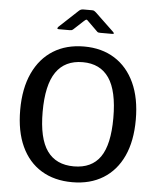

<svg xmlns="http://www.w3.org/2000/svg" viewBox="-62 -1011 892 1074"><g transform="rotate(5 383.5 -474.0)"><path d="M384 10Q283 10 210 -34.5Q137 -79 98 -163.5Q59 -248 59 -368Q59 -489 99 -575Q139 -661 212 -706.5Q285 -752 385 -752Q484 -752 556.5 -706.5Q629 -661 668.5 -575.5Q708 -490 708 -369Q708 -249 669 -164.5Q630 -80 557 -35Q484 10 384 10ZM385 -79Q485 -79 533.5 -148.5Q582 -218 582 -368Q582 -520 532.5 -592Q483 -664 385 -664Q285 -664 235 -591.5Q185 -519 185 -368Q185 -219 235 -149Q285 -79 385 -79ZM448 -843 396 -894Q388 -903 384.5 -903Q381 -903 371 -894L316 -843Q310 -838 306.5 -837Q303 -836 296 -836H234Q227 -836 226.5 -839.5Q226 -843 231 -849L336 -947Q341 -952 347 -955Q353 -958 363 -958H412Q420 -958 424.5 -954.5Q429 -951 433 -948L537 -849Q551 -836 535 -836H468Q462 -836 457 -837Q452 -838 448 -843Z"/></g></svg>

Font: Libre Franklin Thin Medium
Style: Regular
Weight: 500
Version: Version 3.000